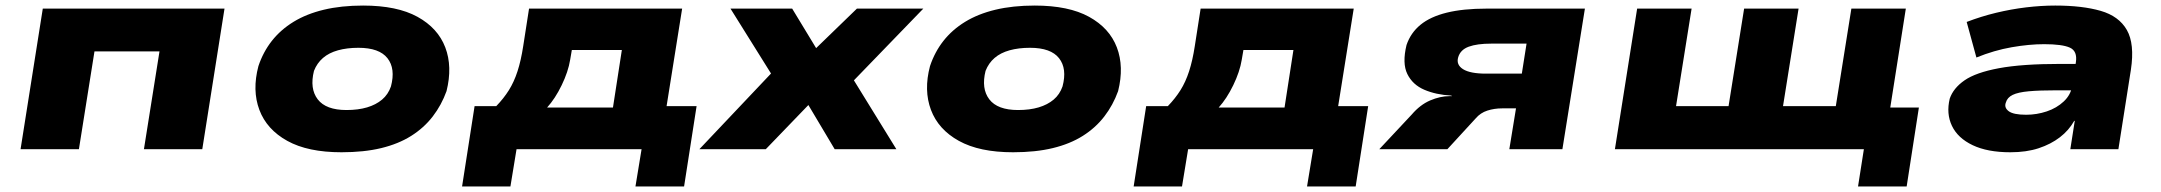

<svg xmlns="http://www.w3.org/2000/svg" viewBox="-20 -537 7778 691"><path d="M54 0 134 -506H788L708 0H498L554 -352H320L264 0Z M1209 11Q1088 11 1014 -30Q940 -71 913.5 -141.5Q887 -212 910 -299Q927 -350 958.5 -390Q990 -430 1036.5 -458.5Q1083 -487 1145.5 -502Q1208 -517 1287 -517Q1409 -517 1482.5 -476.5Q1556 -436 1582.5 -366.5Q1609 -297 1587 -209Q1569 -159 1537.5 -118Q1506 -77 1460 -48Q1414 -19 1352 -4Q1290 11 1209 11ZM1227 -141Q1269 -141 1301 -150.5Q1333 -160 1355 -178.5Q1377 -197 1387 -226Q1404 -290 1374.5 -327.5Q1345 -365 1270 -365Q1229 -365 1196.5 -356Q1164 -347 1142.5 -328.5Q1121 -310 1110 -282Q1094 -218 1123.5 -179.5Q1153 -141 1227 -141Z M1643 134 1688 -155H1766Q1793 -183 1811.5 -212.5Q1830 -242 1842.5 -280.5Q1855 -319 1863 -371L1884 -506H2435L2379 -155H2487L2442 134H2267L2289 0H1839L1817 134ZM1949 -150H2186L2218 -357H2038L2032 -322Q2025 -279 2001.5 -230.5Q1978 -182 1949 -150Z M2497 0 2798 -318 2802 -197 2609 -506H2831L2925 -351H2904L3064 -506H3303L3003 -196L3013 -313L3206 0H2984L2884 -168H2898L2736 0Z M3626 11Q3505 11 3431 -30Q3357 -71 3330.5 -141.5Q3304 -212 3327 -299Q3344 -350 3375.5 -390Q3407 -430 3453.5 -458.5Q3500 -487 3562.5 -502Q3625 -517 3704 -517Q3826 -517 3899.5 -476.5Q3973 -436 3999.5 -366.5Q4026 -297 4004 -209Q3986 -159 3954.5 -118Q3923 -77 3877 -48Q3831 -19 3769 -4Q3707 11 3626 11ZM3644 -141Q3686 -141 3718 -150.5Q3750 -160 3772 -178.5Q3794 -197 3804 -226Q3821 -290 3791.5 -327.5Q3762 -365 3687 -365Q3646 -365 3613.5 -356Q3581 -347 3559.5 -328.5Q3538 -310 3527 -282Q3511 -218 3540.5 -179.5Q3570 -141 3644 -141Z M4060 134 4105 -155H4183Q4210 -183 4228.5 -212.5Q4247 -242 4259.5 -280.5Q4272 -319 4280 -371L4301 -506H4852L4796 -155H4904L4859 134H4684L4706 0H4256L4234 134ZM4366 -150H4603L4635 -357H4455L4449 -322Q4442 -279 4418.5 -230.5Q4395 -182 4366 -150Z M4944 0 5061 -125Q5091 -160 5127 -175.5Q5163 -191 5197 -191H5206L5203 -193Q5148 -196 5106 -214Q5064 -232 5045 -270.5Q5026 -309 5042 -375Q5057 -419 5092.5 -448Q5128 -477 5187 -491.5Q5246 -506 5330 -506H5684L5603 0H5412L5436 -147H5386Q5358 -147 5333 -139Q5308 -131 5291 -111L5189 0ZM5328 -272H5457L5474 -380H5347Q5296 -380 5266 -369Q5236 -358 5228 -331Q5220 -304 5245.5 -288Q5271 -272 5328 -272Z M6667 134 6688 0H5792L5872 -506H6068L6012 -155H6201L6257 -506H6453L6397 -155H6587L6643 -506H6839L6783 -150H6886L6842 134Z M7215 11Q7133 11 7079.5 -14.5Q7026 -40 7005 -84Q6984 -128 6997 -182Q7010 -220 7050.5 -248Q7091 -276 7174 -291.5Q7257 -307 7396 -307H7481L7467 -212H7382Q7320 -212 7281.5 -208.5Q7243 -205 7223.5 -195.5Q7204 -186 7199 -168Q7192 -150 7209 -137Q7226 -124 7272 -124Q7310 -124 7346 -136Q7382 -148 7407.5 -172Q7433 -196 7438 -229L7451 -313Q7457 -353 7429.5 -365.5Q7402 -378 7337 -378Q7283 -378 7220 -367Q7157 -356 7093 -330L7058 -458Q7110 -478 7164 -491Q7218 -504 7272 -510.5Q7326 -517 7377 -517Q7474 -517 7540 -498Q7606 -479 7634.5 -429Q7663 -379 7649 -286L7604 0H7431L7447 -102H7445Q7426 -68 7393.5 -43Q7361 -18 7317 -3.5Q7273 11 7215 11Z"/></svg>

Font: Nunito Sans 7pt Expanded Black
Style: Italic
Weight: 900
Width: 7
Italic angle: -9°
Designer: Vernon Adams
Foundry: Vernon Adams
Version: Version 3.101;gftools[0.9.27]